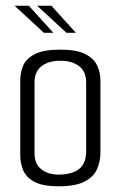

<svg xmlns="http://www.w3.org/2000/svg" viewBox="-20 -649 423 673"><path d="M185 4Q129 4 100 -12Q71 -28 61 -53Q51 -78 51 -103V-368Q51 -394 61 -418.5Q71 -443 101.5 -459Q132 -475 192 -475Q249 -475 279 -459.5Q309 -444 320.5 -419.5Q332 -395 332 -368V-115Q332 -83 320 -56Q308 -29 276.5 -12.5Q245 4 185 4ZM185 -37Q232 -37 257 -56.5Q282 -76 282 -119V-360Q282 -398 257.5 -417Q233 -436 191 -436Q150 -436 125.5 -417Q101 -398 101 -360V-112Q101 -74 125 -55.5Q149 -37 185 -37ZM134 -534 31 -629H81L167 -534ZM213 -534 110 -629H160L246 -534Z"/></svg>

Font: Smooch Sans Thin
Style: Regular
Weight: 400
Version: Version 1.010